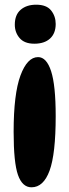

<svg xmlns="http://www.w3.org/2000/svg" viewBox="-20 -787 295 817"><path d="M134 -767Q178 -767 197.5 -742.5Q217 -718 217 -685Q217 -645 193 -623Q169 -601 126 -601Q84 -601 63.5 -625Q43 -649 43 -682Q43 -724 68 -745.5Q93 -767 134 -767ZM142 -544Q178 -544 197.5 -484Q217 -424 217 -293Q217 -132 191 -61Q165 10 114 10Q75 10 56.5 -42.5Q38 -95 38 -226Q38 -387 67 -465.5Q96 -544 142 -544Z"/></svg>

Font: DynaPuff Condensed Medium
Style: Regular
Weight: 500
Width: 3
Designer: Toshi Omagari, Jennifer Daniel
Foundry: Google Fonts
Version: Version 2.000; ttfautohint (v1.8.4.7-5d5b)